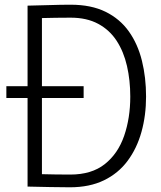

<svg xmlns="http://www.w3.org/2000/svg" viewBox="-20 -792 684 815"><path d="M335 -426V-376H7V-426ZM280 -772Q367 -772 428 -742Q489 -712 527 -658.5Q565 -605 582.5 -534Q600 -463 600 -382Q600 -302 580.5 -232Q561 -162 521.5 -109Q482 -56 421 -26.5Q360 3 277 3Q236 3 192.5 2Q149 1 97 0V-768Q149 -769 193.5 -770.5Q238 -772 280 -772ZM278 -51Q369 -51 425 -95.5Q481 -140 507 -215.5Q533 -291 533 -382Q533 -451 519 -512Q505 -573 475 -619Q445 -665 396.5 -691Q348 -717 280 -717Q253 -717 216.5 -716.5Q180 -716 142 -715L158 -730V-38L142 -53Q180 -52 215 -51.5Q250 -51 278 -51Z"/></svg>

Font: Yaldevi ExtraLight Light
Style: Regular
Weight: 300
Version: Version 1.100